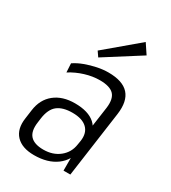

<svg xmlns="http://www.w3.org/2000/svg" viewBox="-190 -873 870 977"><g transform="rotate(30 244.5 -384.5)"><path d="M338 -175 368 -387Q375 -442 351.5 -466.5Q328 -491 269 -491Q227 -491 183 -477.5Q139 -464 101 -440L98 -492Q123 -509 155.5 -521Q188 -533 222 -540Q256 -547 287 -547Q371 -547 407 -507Q443 -467 432 -387L378 0H338ZM168 7Q97 7 62 -30Q27 -67 37 -134L44 -185Q53 -252 99 -289Q145 -326 218 -326Q297 -326 336.5 -290.5Q376 -255 366 -188L359 -136Q349 -68 298.5 -30.5Q248 7 168 7ZM195 -41Q251 -41 289 -71.5Q327 -102 334 -151L338 -175Q345 -224 317 -251Q289 -278 231 -278Q175 -278 144 -254Q113 -230 105 -171L102 -148Q94 -93 117.5 -67Q141 -41 195 -41ZM411 -719 203 -587 183 -616 373 -776Z"/></g></svg>

Font: Pathway Extreme SemiCondensed ExtraLight
Style: Italic
Weight: 250
Width: 4
Italic angle: -8°
Version: Version 1.001;gftools[0.9.26]